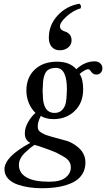

<svg xmlns="http://www.w3.org/2000/svg" viewBox="-20 -769 568 1027"><path d="M337.9 -291Q337.9 -405.8 279.8 -405.8Q257.8 -405.8 243.7 -398.9Q229.5 -392.1 222.2 -377.4Q214.8 -362.8 212.2 -346.2Q209.5 -329.6 209 -304.2Q208 -297.4 208 -282.2Q208 -270 209 -263.2Q209 -165 272 -165Q297.4 -165 312.3 -180.7Q327.1 -196.3 331.8 -217.5Q336.4 -238.8 336.9 -270Q337.9 -276.9 337.9 -291ZM164.1 5.9Q148.4 17.1 139.4 24.4Q130.4 31.7 114.3 47.1Q98.1 62.5 89.6 79.3Q81.1 96.2 81.1 112.8Q81.1 155.8 121.3 179.4Q161.6 203.1 243.2 203.1Q303.7 203.1 331.3 180.4Q358.9 157.7 358.9 127Q358.9 104.5 346.2 89.4Q333.5 74.2 298.8 57.1Q289.1 51.3 282.2 47.9Q256.3 36.6 217 22.7Q177.7 8.8 164.1 5.9ZM424.8 -291Q424.8 -218.8 379.4 -175.3Q334 -131.8 266.1 -131.8Q226.6 -131.8 198.2 -148.9Q179.7 -112.8 182.1 -87.9Q182.1 -83 183.1 -81.1Q184.6 -74.7 188.7 -69.6Q192.9 -64.5 201.2 -59.6Q209.5 -54.7 216.1 -51.3Q222.7 -47.9 237.1 -43.5Q251.5 -39.1 260 -36.6Q268.6 -34.2 287.8 -29.1Q307.1 -23.9 316.9 -21Q365.2 -10.7 401.1 21.7Q437 54.2 437 100.1Q437 136.2 419.9 163.1Q402.8 189.9 371.1 206.1Q339.4 222.2 297.4 230Q255.4 237.8 202.1 237.8Q168.5 237.8 136.5 233.2Q104.5 228.5 73.2 217.8Q42 207 22.9 186Q3.9 165 3.9 136.2Q3.9 69.8 142.1 -4.9Q112.8 -18.6 112.8 -56.2Q112.8 -84.5 129.6 -114.7Q146.5 -145 169.9 -165Q147 -186.5 134 -218.3Q121.1 -250 121.1 -283.2Q121.1 -355 166 -397Q210.9 -439 284.2 -439Q354 -439 388.2 -398.9Q434.1 -440.9 486.8 -440.9Q504.4 -440.9 516.1 -430.2Q527.8 -419.4 527.8 -404.8Q527.8 -389.6 518.8 -379.9Q509.8 -370.1 495.1 -370.1Q477.1 -370.1 465.8 -388.2Q458.5 -398.9 450.2 -398.9Q444.3 -398.9 430.4 -391.1Q416.5 -383.3 405.8 -373Q424.8 -346.2 424.8 -291ZM299.8 -500Q272.9 -500 257.1 -517.8Q241.2 -535.6 241.2 -566.9Q241.2 -635.3 288.3 -686.3Q335.4 -737.3 404.8 -749Q417.5 -739.7 411.1 -724.1Q376 -715.8 338.4 -683.1Q300.8 -650.4 300.8 -627.9Q300.8 -608.4 328.1 -600.1Q328.6 -600.1 330.1 -599.6Q331.5 -599.1 332 -599.1Q362.8 -585.9 362.8 -553.2Q362.8 -529.3 344.2 -514.6Q325.7 -500 299.8 -500Z"/></svg>

Font: Common Serif Medium
Style: Italic
Weight: 500
Italic angle: -12°
Designer: Philipp H. Poll, Khaled Hosny
Foundry: Stefan Peev, Context Ltd.
Version: Version 1.026